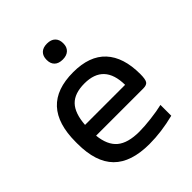

<svg xmlns="http://www.w3.org/2000/svg" viewBox="-198 -820 948 948"><g transform="rotate(-45 276.0 -345.5)"><path d="M507.8 -268.1Q507.8 -232.4 500 -219.7Q492.2 -207 467.8 -207H138.2Q145.5 -135.3 184.8 -102.5Q224.1 -69.8 303.2 -69.8Q339.4 -69.8 387.9 -75.7Q436.5 -81.5 470.2 -89.8V-14.2Q379.4 8.8 295.9 8.8Q168 8.8 106.4 -53.5Q44.9 -115.7 44.9 -244.1V-255.9Q44.9 -382.8 103.3 -445.8Q161.6 -508.8 279.8 -508.8Q393.6 -508.8 450.7 -447Q507.8 -385.3 507.8 -268.1ZM137.2 -283.2H417Q415.5 -430.2 279.8 -430.2Q210.4 -430.2 176.5 -395Q142.6 -359.9 137.2 -283.2ZM230 -643.1V-645Q230 -670.9 244.9 -685.5Q259.8 -700.2 288.1 -700.2Q315.9 -700.2 331.1 -685.5Q346.2 -670.9 346.2 -645V-643.1Q346.2 -617.7 330.8 -603.3Q315.4 -588.9 288.1 -588.9Q259.8 -588.9 244.9 -603.3Q230 -617.7 230 -643.1Z"/></g></svg>

Font: LT Wave Text
Style: Regular
Weight: 400
Designer: Daniel Lyons
Version: Version 2.5 (Glyphs App)